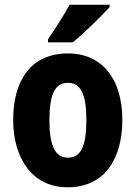

<svg xmlns="http://www.w3.org/2000/svg" viewBox="-20 -786 577 816"><path d="M446 -756V-766H276C252 -722 217 -668 184 -619V-606H290C340 -648 414 -720 446 -756ZM500 -276C500 -458 407 -559 270 -559C111 -559 36 -444 36 -276C36 -115 116 10 267 10C430 10 500 -118 500 -276ZM190 -275C190 -383 213 -434 268 -434C325 -434 347 -383 347 -276C347 -168 325 -116 269 -116C213 -116 190 -169 190 -275Z"/></svg>

Font: Noto Sans Gurmukhi UI Condensed ExtraBold
Style: Regular
Weight: 800
Width: 3
Designer: Jelle Bosma - Monotype Design Team
Foundry: Monotype Imaging Inc.
Version: Version 2.004